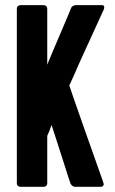

<svg xmlns="http://www.w3.org/2000/svg" viewBox="-20 -720 443 740"><path d="M373 -700.2Q373 -700.2 360.4 -700.2Q346.7 -700.2 330.1 -700.2Q309.6 -700.2 291 -700.2Q273.4 -700.2 273.4 -700.2Q273.4 -700.2 273.4 -700.2Q273.4 -700.2 273.4 -700.2Q266.6 -700.2 261.7 -697.3Q255.9 -694.3 253.9 -688.5Q253.9 -688.5 242.2 -660.2Q230.5 -631.8 214.8 -595.7Q196.3 -550.8 178.7 -510.7Q162.1 -470.7 162.1 -470.7Q162.1 -470.7 162.1 -499Q162.1 -526.4 162.1 -562.5Q162.1 -606.4 162.1 -646.5Q162.1 -685.5 162.1 -685.5Q162.1 -685.5 162.1 -685.5Q162.1 -685.5 162.1 -685.5Q162.1 -692.4 158.2 -696.3Q154.3 -700.2 148.4 -700.2Q148.4 -700.2 103.5 -700.2Q58.6 -700.2 58.6 -700.2Q58.6 -700.2 58.6 -700.2Q58.6 -700.2 58.6 -700.2Q52.7 -700.2 48.8 -696.3Q44.9 -692.4 44.9 -685.5Q44.9 -685.5 44.9 -647.5Q44.9 -608.4 44.9 -546.9Q44.9 -514.6 44.9 -476.6Q44.9 -439.5 44.9 -400.4Q44.9 -352.5 44.9 -303.7Q44.9 -254.9 44.9 -210Q44.9 -127.9 44.9 -70.3Q44.9 -13.7 44.9 -13.7Q44.9 -13.7 44.9 -13.7Q44.9 -13.7 44.9 -13.7Q44.9 -6.8 48.8 -3.9Q52.7 0 58.6 0Q58.6 0 103.5 0Q148.4 0 148.4 0Q148.4 0 148.4 0Q148.4 0 148.4 0Q154.3 0 158.2 -3.9Q162.1 -6.8 162.1 -13.7Q162.1 -13.7 162.1 -47.9Q162.1 -81.1 162.1 -118.2Q162.1 -149.4 162.1 -172.9Q162.1 -196.3 162.1 -196.3Q162.1 -196.3 170.9 -216.8Q178.7 -238.3 178.7 -238.3Q178.7 -238.3 192.4 -196.3Q206.1 -154.3 220.7 -108.4Q233.4 -70.3 242.2 -41Q252 -11.7 252 -11.7Q252 -11.7 252 -11.7Q252 -11.7 252 -11.7Q252.9 -9.8 254.9 -7.8Q256.8 -5.9 258.8 -3.9Q261.7 -2 263.7 -1Q266.6 0 269.5 0Q269.5 0 288.1 0Q306.6 0 327.1 0Q343.8 0 356.4 0Q369.1 0 369.1 0Q369.1 0 369.1 0Q369.1 0 369.1 0Q372.1 0 374 -1Q377 -2.9 377.9 -4.9Q379.9 -6.8 379.9 -9.8Q379.9 -11.7 378.9 -13.7Q378.9 -13.7 376 -23.4Q372.1 -33.2 366.2 -50.8Q355.5 -82 337.9 -130.9Q320.3 -180.7 302.7 -230.5Q281.2 -293 263.7 -341.8Q247.1 -390.6 247.1 -390.6Q247.1 -390.6 264.6 -428.7Q281.2 -467.8 303.7 -516.6Q331.1 -577.1 356.4 -631.8Q380.9 -685.5 380.9 -685.5Q380.9 -685.5 380.9 -685.5Q380.9 -685.5 380.9 -685.5Q381.8 -688.5 381.8 -691.4Q381.8 -693.4 380.9 -696.3Q379.9 -698.2 377.9 -699.2Q376 -700.2 373 -700.2Q373 -700.2 373 -700.2Q373 -700.2 373 -700.2Z"/></svg>

Font: Franchise Goodkids
Style: Regular
Weight: 500
Designer: ""
Version: ""